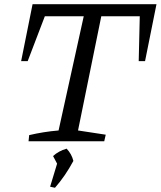

<svg xmlns="http://www.w3.org/2000/svg" viewBox="-20 -668 760 908"><path d="M720 -648 666 -379H636L641 -591H459L349 -51L480 -31L473 0H115L118 -29Q152 -37 186.5 -42.5Q221 -48 257 -51L376 -591H192L111 -379H80L134 -648ZM217 215 250 106 231 70Q257 46 295 35Q319 60 327 93Q289 164 240 220Z"/></svg>

Font: Piazzolla
Style: Italic
Weight: 400
Italic angle: -11.3°
Designer: Juan Pablo del Peral
Foundry: Huerta Tipografica
Version: Version 1.330